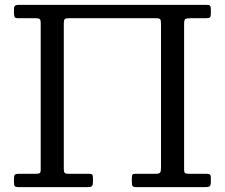

<svg xmlns="http://www.w3.org/2000/svg" viewBox="-20 -770 925 790"><path d="M642.5 -669V-80Q642.5 -66 639.2 -60.5Q636 -55 621.5 -55H537Q527 -55 524.8 -51.2Q522.5 -47.5 522.5 -37V-22Q522.5 -8 525.8 -4Q529 0 542.5 0H822.5Q837 0 842.2 -3.2Q847.5 -6.5 847.5 -22V-39Q847.5 -50 842.8 -52.5Q838 -55 828 -55H756Q745 -55 741.2 -58.2Q737.5 -61.5 737.5 -72V-672Q737.5 -688.5 743 -691.8Q748.5 -695 765 -695H828Q839.5 -695 843.5 -698.2Q847.5 -701.5 847.5 -712V-731Q847.5 -744 843.5 -747Q839.5 -750 827.5 -750H57.5Q46.5 -750 42 -746.5Q37.5 -743 37.5 -731V-718Q37.5 -705 40 -700Q42.5 -695 55 -695H128Q139.5 -695 143.5 -691.2Q147.5 -687.5 147.5 -675.5V-72Q147.5 -60 143.2 -57.5Q139 -55 127 -55H58Q45 -55 41.2 -51.2Q37.5 -47.5 37.5 -34V-20Q37.5 -7 41.2 -3.5Q45 0 57.5 0H337.5Q354 0 358.2 -4Q362.5 -8 362.5 -25V-38Q362.5 -49 359.2 -52Q356 -55 346 -55H261.5Q249 -55 245.8 -59.2Q242.5 -63.5 242.5 -75V-673.5Q242.5 -687 246 -691Q249.5 -695 262 -695H621Q637 -695 639.8 -690Q642.5 -685 642.5 -669Z"/></svg>

Font: Besley
Style: Regular
Weight: 400
Designer: Owen Earl
Foundry: indestructible type*
Version: Version 4.000